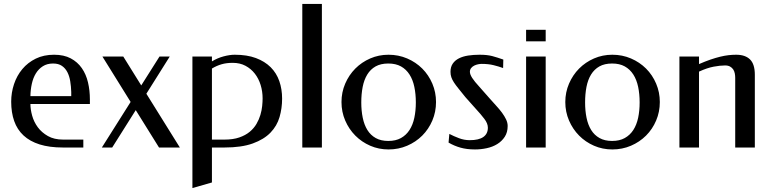

<svg xmlns="http://www.w3.org/2000/svg" viewBox="-20 -746 3900 971"><path d="M253.4 -469.2Q303.2 -469.2 337.6 -450.9Q372.1 -432.6 393.8 -401.4Q415.5 -370.1 425 -329.3Q434.6 -288.6 434.6 -243.2V-220.2H133.8Q133.8 -192.9 142.6 -161.1Q151.4 -129.4 171.1 -102.5Q190.9 -75.7 222.4 -57.9Q253.9 -40 299.8 -40H401.4V0H298.3Q230 0 180.4 -15.6Q130.9 -31.2 98.9 -61Q66.9 -90.8 51.8 -133.8Q36.6 -176.8 36.6 -231.9Q36.6 -277.8 51 -320.8Q65.4 -363.8 93 -396.7Q120.6 -429.7 160.9 -449.5Q201.2 -469.2 253.4 -469.2ZM248.5 -424.8Q218.3 -424.8 196.8 -411.1Q175.3 -397.5 161.4 -374.8Q147.5 -352.1 140.9 -322Q134.3 -292 133.8 -259.8H340.3V-280.8Q339.4 -309.1 335.2 -335Q331.1 -360.8 320.8 -380.9Q310.5 -400.9 293.2 -412.8Q275.9 -424.8 248.5 -424.8Z M720.2 -272 889.6 0H784.2L666.5 -189L547.4 0H495.1L640.6 -230.5L498 -460H603.5L694.3 -314L786.6 -460H838.4Z M1051.8 -435.5Q1079.6 -452.6 1110.8 -460.9Q1142.1 -469.2 1167 -469.2Q1229 -469.2 1274.2 -452.4Q1319.3 -435.5 1348.9 -406Q1378.4 -376.5 1392.6 -335.7Q1406.7 -294.9 1406.7 -247.1Q1406.7 -198.7 1393.8 -154.1Q1380.9 -109.4 1347.9 -75.2Q1314.9 -41 1258.3 -20.5Q1201.7 0 1114.7 0H1051.8V176.8L953.1 205.1V-460H1051.8ZM1156.7 -428.2Q1125.5 -428.2 1100.3 -420.9Q1075.2 -413.6 1051.8 -399.4V-40H1114.7Q1158.7 -40 1189.9 -50.8Q1221.2 -61.5 1242.7 -79.3Q1264.2 -97.2 1277.1 -119.4Q1290 -141.6 1296.9 -164.8Q1303.7 -188 1305.9 -209.7Q1308.1 -231.4 1308.1 -248Q1308.1 -283.7 1298.1 -316.2Q1288.1 -348.6 1268.8 -373.5Q1249.5 -398.4 1221.4 -413.3Q1193.4 -428.2 1156.7 -428.2Z M1508.8 -726.1H1607.9V0H1508.8Z M1944.8 -469.2Q1995.1 -469.2 2039.1 -450.4Q2083 -431.6 2115.5 -399.2Q2147.9 -366.7 2166.5 -323Q2185.1 -279.3 2185.1 -230Q2185.1 -180.2 2166.5 -136.5Q2147.9 -92.8 2115.5 -60.3Q2083 -27.8 2039.1 -9Q1995.1 9.8 1944.8 9.8Q1895.5 9.8 1852.3 -9Q1809.1 -27.8 1776.9 -60.3Q1744.6 -92.8 1725.8 -136.5Q1707 -180.2 1707 -230Q1707 -279.3 1725.8 -323Q1744.6 -366.7 1776.9 -399.2Q1809.1 -431.6 1852.3 -450.4Q1895.5 -469.2 1944.8 -469.2ZM1943.8 -424.8Q1905.8 -424.8 1879.6 -410.2Q1853.5 -395.5 1837.4 -369.1Q1821.3 -342.8 1814.2 -306.6Q1807.1 -270.5 1807.1 -228Q1807.1 -186 1814.5 -150.4Q1821.8 -114.7 1837.9 -88.6Q1854 -62.5 1880.1 -47.9Q1906.2 -33.2 1943.8 -33.2Q1981.4 -33.2 2007.8 -47.9Q2034.2 -62.5 2051 -88.6Q2067.9 -114.7 2075.4 -150.4Q2083 -186 2083 -228Q2083 -270.5 2075.4 -306.6Q2067.9 -342.8 2051 -369.1Q2034.2 -395.5 2007.8 -410.2Q1981.4 -424.8 1943.8 -424.8Z M2405.3 -469.2Q2425.8 -469.2 2440.9 -467.5Q2456.1 -465.8 2469.5 -462.4Q2482.9 -459 2496.1 -454.6Q2509.3 -450.2 2525.4 -444.8L2524.4 -401.9Q2501.5 -410.2 2475.8 -416.5Q2450.2 -422.9 2415.5 -422.9Q2408.2 -422.9 2397.9 -420.9Q2387.7 -418.9 2378.4 -414.3Q2369.1 -409.7 2362.8 -401.9Q2356.4 -394 2356.4 -382.8Q2356.4 -370.1 2367.9 -352.1Q2379.4 -334 2404.3 -307.1L2456.5 -248Q2473.1 -229 2489.5 -211.2Q2505.9 -193.4 2518.6 -176.3Q2531.2 -159.2 2539.3 -142.3Q2547.4 -125.5 2547.4 -108.9Q2547.4 -76.7 2532.7 -54.2Q2518.1 -31.7 2494.6 -17.3Q2471.2 -2.9 2441.7 3.4Q2412.1 9.8 2382.3 9.8Q2340.8 9.8 2308.8 0.7Q2276.9 -8.3 2248.5 -24.9L2252.4 -68.8Q2274.9 -57.1 2301.3 -47.1Q2327.6 -37.1 2355.5 -37.1Q2401.4 -37.1 2424.3 -53.2Q2447.3 -69.3 2447.3 -100.1Q2447.3 -121.6 2429.4 -145Q2411.6 -168.5 2385.3 -196.8L2333.5 -254.9Q2313 -280.8 2298.6 -298.3Q2284.2 -315.9 2275.4 -329.6Q2266.6 -343.3 2262.5 -355.5Q2258.3 -367.7 2258.3 -382.8Q2258.3 -407.7 2269.8 -424.3Q2281.2 -440.9 2301 -450.9Q2320.8 -460.9 2347.7 -465.1Q2374.5 -469.2 2405.3 -469.2Z M2739.7 0H2640.6V-460H2739.7ZM2739.7 -537.1H2640.6V-595.2H2739.7Z M3076.7 -469.2Q3127 -469.2 3170.9 -450.4Q3214.8 -431.6 3247.3 -399.2Q3279.8 -366.7 3298.3 -323Q3316.9 -279.3 3316.9 -230Q3316.9 -180.2 3298.3 -136.5Q3279.8 -92.8 3247.3 -60.3Q3214.8 -27.8 3170.9 -9Q3127 9.8 3076.7 9.8Q3027.3 9.8 2984.1 -9Q2940.9 -27.8 2908.7 -60.3Q2876.5 -92.8 2857.7 -136.5Q2838.9 -180.2 2838.9 -230Q2838.9 -279.3 2857.7 -323Q2876.5 -366.7 2908.7 -399.2Q2940.9 -431.6 2984.1 -450.4Q3027.3 -469.2 3076.7 -469.2ZM3075.7 -424.8Q3037.6 -424.8 3011.5 -410.2Q2985.4 -395.5 2969.2 -369.1Q2953.1 -342.8 2946 -306.6Q2939 -270.5 2939 -228Q2939 -186 2946.3 -150.4Q2953.6 -114.7 2969.7 -88.6Q2985.8 -62.5 3012 -47.9Q3038.1 -33.2 3075.7 -33.2Q3113.3 -33.2 3139.6 -47.9Q3166 -62.5 3182.9 -88.6Q3199.7 -114.7 3207.3 -150.4Q3214.8 -186 3214.8 -228Q3214.8 -270.5 3207.3 -306.6Q3199.7 -342.8 3182.9 -369.1Q3166 -395.5 3139.6 -410.2Q3113.3 -424.8 3075.7 -424.8Z M3515.1 -421.9Q3546.4 -435.5 3572.8 -444.6Q3599.1 -453.6 3622.1 -459.2Q3645 -464.8 3664.8 -467Q3684.6 -469.2 3703.1 -469.2Q3749 -469.2 3773.2 -445.3Q3797.4 -421.4 3797.4 -368.2V0H3698.2V-353Q3698.2 -363.8 3696 -375Q3693.8 -386.2 3688 -395Q3682.1 -403.8 3672.1 -409.4Q3662.1 -415 3647 -415Q3622.1 -415 3589.4 -408.9Q3556.6 -402.8 3515.1 -383.8V0H3416V-460H3515.1Z"/></svg>

Font: Federo
Style: Regular
Weight: 400
Designer: Olexa M. Volochay | Cyreal.org
Foundry: Olexa M. Volochay | Cyreal.org
Version: Version 1.000